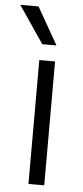

<svg xmlns="http://www.w3.org/2000/svg" viewBox="-79 -815 367 849"><g transform="rotate(5 104.0 -391.0)"><path d="M151 -548V2H81V-548ZM57 -784 151 -619H88L-24 -784Z"/></g></svg>

Font: Sinter Normal
Style: Regular
Weight: 350
Foundry: Adobe & rsms
Version: Version 1.000